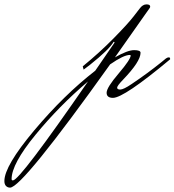

<svg xmlns="http://www.w3.org/2000/svg" viewBox="-309 -434 797 877"><path d="M468 -163Q257 13 207 13Q178 13 178 -10.5Q178 -34 233 -98.5Q288 -163 288 -181Q286 -183 284 -183Q256 -183 194 -140Q-208 423 -263 423Q-274 423 -281.5 415.5Q-289 408 -289 393Q-289 324 -153 162Q-17 0 126 -111L214 -239V-240Q214 -243 210 -243Q190 -208 102 -138L73 -116L69 -131Q145 -193 210 -259Q275 -325 302 -360L329 -395Q343 -414 360 -414Q377 -414 377 -404Q377 -400 374.5 -397Q372 -394 351.5 -364.5Q331 -335 291 -278.5Q251 -222 216 -172Q274 -205 303.5 -205Q333 -205 333 -193Q333 -153 253 -70Q226 -42 226 -33.5Q226 -25 240.5 -25Q255 -25 292 -50Q365 -99 427 -149L449 -167Q456 -172 462 -172Q468 -172 468 -166ZM-250 390Q-219 390 93 -62Q-39 50 -147.5 182.5Q-256 315 -256 384Q-256 390 -250 390Z"/></svg>

Font: Mrs Saint Delafield
Style: Regular
Weight: 400
Designer: Alejandro Paul
Foundry: Alejandro Paul
Version: Version 1.001